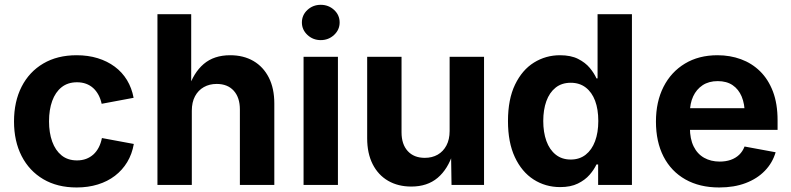

<svg xmlns="http://www.w3.org/2000/svg" viewBox="-20 -788 3371 818"><path d="M306.4 10.7Q224.3 10.7 164.4 -24.6Q104.6 -59.9 72.1 -123.3Q39.7 -186.6 39.7 -270.6Q39.7 -355.2 72.1 -418.7Q104.6 -482.2 164.4 -517.4Q224.3 -552.7 306.4 -552.7Q355.2 -552.7 396.2 -540.1Q437.1 -527.5 468.8 -504Q500.5 -480.5 521 -446.9Q541.4 -413.2 549.2 -371.3L413.1 -345.8Q408.6 -367 399.4 -383.9Q390.2 -400.9 377 -412.9Q363.7 -424.9 346.4 -431.2Q329.1 -437.5 308 -437.5Q268.9 -437.5 242.4 -416.4Q216 -395.4 202.4 -357.9Q188.9 -320.5 188.9 -271.1Q188.9 -222.4 202.4 -184.8Q216 -147.3 242.4 -125.9Q268.9 -104.6 308 -104.6Q329.3 -104.6 346.8 -111.1Q364.4 -117.7 378 -130Q391.6 -142.4 400.8 -160.2Q409.9 -177.9 414.2 -199.9L550.1 -174.7Q542.6 -131.5 522 -97.4Q501.4 -63.3 469.7 -39Q438.1 -14.8 396.8 -2.1Q355.4 10.7 306.4 10.7Z M797.2 -316.1V0H650.8V-727.5H794.6V-409.6H782.6Q804.1 -477.9 847.8 -515.3Q891.6 -552.7 960.7 -552.7Q1017.5 -552.7 1059.8 -528.1Q1102 -503.4 1125.4 -457.3Q1148.7 -411.3 1148.7 -347.2V0H1002V-321.7Q1002 -372.5 975.8 -401.5Q949.6 -430.4 903.2 -430.4Q872.4 -430.4 848.4 -416.9Q824.4 -403.3 810.8 -377.9Q797.2 -352.4 797.2 -316.1Z M1273.3 0V-545.9H1419.7V0ZM1346.5 -617.1Q1313.4 -617.1 1289.8 -639.2Q1266.2 -661.3 1266.2 -692.2Q1266.2 -723.8 1289.8 -745.7Q1313.4 -767.5 1346.5 -767.5Q1379.7 -767.5 1403.4 -745.7Q1427 -723.9 1427 -692.3Q1427 -661.3 1403.4 -639.2Q1379.7 -617.1 1346.5 -617.1Z M1732.3 6.8Q1675.8 6.8 1633.4 -17.8Q1591 -42.5 1567.6 -88.7Q1544.3 -134.9 1544.3 -198.7V-545.9H1690.7V-224.2Q1690.7 -173.3 1717.1 -144.4Q1743.4 -115.5 1789.8 -115.5Q1820.9 -115.5 1844.7 -129Q1868.4 -142.6 1882 -168.3Q1895.6 -194 1895.6 -229.8V-545.9H2042.2V0H1903.7L1901.6 -136.3H1910.2Q1888.5 -67.5 1844.5 -30.3Q1800.5 6.8 1732.3 6.8Z M2366.5 9.1Q2303.9 9.1 2253.3 -23.3Q2202.8 -55.8 2173.5 -118.5Q2144.2 -181.1 2144.2 -272Q2144.2 -365.3 2174.4 -427.7Q2204.6 -490.2 2255 -521.5Q2305.4 -552.7 2365.6 -552.7Q2412 -552.7 2442.8 -537.1Q2473.7 -521.5 2492.7 -498.7Q2511.6 -475.8 2521.2 -454H2525.9V-727.5H2672.3V0H2528.3V-87.4H2521.2Q2511.1 -65.4 2491.8 -43.2Q2472.5 -21 2441.9 -6Q2411.3 9.1 2366.5 9.1ZM2411.5 -108.3Q2449 -108.3 2475.2 -128.9Q2501.5 -149.5 2515.2 -186.4Q2529 -223.3 2529 -272.5Q2529 -322.2 2515.4 -358.7Q2501.7 -395.1 2475.4 -415.2Q2449.2 -435.4 2411.5 -435.4Q2373.2 -435.4 2347.1 -414.6Q2321 -393.8 2307.7 -357.1Q2294.5 -320.4 2294.5 -272.5Q2294.5 -224.6 2307.8 -187.4Q2321.2 -150.3 2347.5 -129.3Q2373.7 -108.3 2411.5 -108.3Z M3044.1 10.7Q2960.6 10.7 2900 -23.6Q2839.5 -57.8 2807 -120.8Q2774.6 -183.8 2774.6 -270.1Q2774.6 -354.4 2806.8 -418Q2839.1 -481.5 2898.1 -517.1Q2957 -552.7 3036.8 -552.7Q3090.3 -552.7 3136.7 -535.7Q3183.2 -518.7 3218.3 -484.3Q3253.3 -449.9 3273.1 -398Q3292.8 -346 3292.8 -275.8V-234.7H2834.7V-326.9H3221.4L3153 -302.2Q3153 -344.8 3140 -376.3Q3126.9 -407.7 3101.4 -425.1Q3075.8 -442.4 3037.8 -442.4Q2999.9 -442.4 2973.4 -424.9Q2947 -407.3 2933.1 -377.2Q2919.3 -347.1 2919.3 -308.7V-243.8Q2919.3 -196.4 2935.2 -164.2Q2951 -132 2979.8 -115.8Q3008.5 -99.6 3046.5 -99.6Q3072.1 -99.6 3093.1 -106.9Q3114 -114.2 3129.1 -128.5Q3144.2 -142.9 3152.1 -163.8L3284.5 -139.3Q3271.3 -94.1 3238.6 -60.4Q3206 -26.6 3156.8 -8Q3107.7 10.7 3044.1 10.7Z"/></svg>

Font: Adwaita Sans
Style: Regular
Weight: 400
Designer: Rasmus Andersson
Foundry: rsms
Version: Version 4.001;git-9221beed3